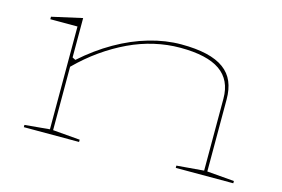

<svg xmlns="http://www.w3.org/2000/svg" viewBox="-73 -667 1201 819"><g transform="rotate(15 527.5 -257.5)"><path d="M1005 -10V0H751V-10L871 -20V-338Q871 -420 813.5 -460Q756 -500 638 -500Q581 -500 524 -487Q467 -474 412 -448Q357 -422 304.5 -385Q252 -348 204 -300V-20L324 -10V0H80V-10L190 -20V-474H70V-485L204 -515V-341L218 -334Q283 -392 353.5 -432.5Q424 -473 496.5 -494Q569 -515 638 -515Q703 -515 750 -504Q797 -493 827 -471Q857 -449 871 -416Q885 -383 885 -338V-20Z"/></g></svg>

Font: Kalnia Expanded Thin
Style: Regular
Weight: 250
Width: 7
Designer: Frida Medrano
Foundry: Frida Medrano
Version: Version 1.105